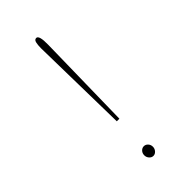

<svg xmlns="http://www.w3.org/2000/svg" viewBox="-217 -720 785 785"><g transform="rotate(-45 175.0 -328.0)"><path d="M162 -194 154 -624Q154 -643 157 -655.5Q160 -668 170 -668Q186 -668 185 -614L177 -194ZM168 12Q158 12 150.5 3.5Q143 -5 143 -16Q143 -28 150.5 -36Q158 -44 168 -44Q178 -44 185.5 -36Q193 -28 193 -16Q193 -5 185.5 3.5Q178 12 168 12Z"/></g></svg>

Font: Inconsolata ExtraCondensed ExtraLight
Style: Regular
Weight: 200
Width: 2
Monospace: yes
Designer: Raph Levien, Cyreal, Brenton Simpson
Foundry: Raph Levien, Cyreal, Google
Version: Version 3.001; ttfautohint (v1.8.2.53-6de2)